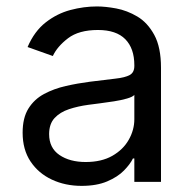

<svg xmlns="http://www.w3.org/2000/svg" viewBox="-20 -573 603 605"><path d="M237.3 12.7Q185.5 12.7 143.3 -7.1Q101.1 -26.9 76.2 -64.2Q51.3 -101.6 51.3 -154.8Q51.3 -201.7 69.6 -231Q87.9 -260.3 118.9 -276.9Q149.9 -293.5 187.3 -302Q224.6 -310.5 262.7 -315.4Q312.5 -321.8 343.5 -325.2Q374.5 -328.6 388.9 -336.7Q403.3 -344.7 403.3 -365.2V-367.7Q403.3 -420.4 374.8 -449.5Q346.2 -478.5 288.6 -478.5Q228.5 -478.5 194.3 -452.4Q160.2 -426.3 146.5 -396.5L66.9 -424.8Q88.4 -474.6 124 -502.4Q159.7 -530.3 201.9 -541.5Q244.1 -552.7 285.6 -552.7Q312 -552.7 346.2 -546.4Q380.4 -540 412.6 -521Q444.8 -502 466.1 -463.1Q487.3 -424.3 487.3 -359.4V0H403.3V-73.7H398.9Q390.6 -56.2 370.8 -35.9Q351.1 -15.6 317.9 -1.5Q284.7 12.7 237.3 12.7ZM250 -62.5Q299.8 -62.5 334 -82Q368.2 -101.6 385.7 -132.6Q403.3 -163.6 403.3 -197.3V-273.9Q397.9 -267.6 380.1 -262.5Q362.3 -257.3 339.1 -253.7Q315.9 -250 293.9 -247.3Q272 -244.6 258.3 -242.7Q225.6 -238.3 197.5 -229Q169.4 -219.7 152.1 -201.2Q134.8 -182.6 134.8 -150.4Q134.8 -106.9 167.2 -84.7Q199.7 -62.5 250 -62.5Z"/></svg>

Font: Sahel VF Regular
Style: Regular
Weight: 400
Foundry: Saber Rastikerdar (saber.rastikerdar@gmail.com)
Version: Version 3.4.0